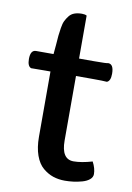

<svg xmlns="http://www.w3.org/2000/svg" viewBox="-82 -764 564 821"><g transform="rotate(10 199.5 -354.0)"><path d="M361.3 -97.7Q376 -69.8 376 -45.4Q376 -31.7 364 -21.7Q352.1 -11.7 333 -6.3Q314 -1 294.9 1.5Q275.9 3.9 257.8 3.9Q230.5 3.9 207 -3.9Q183.6 -11.7 162.4 -29.5Q141.1 -47.4 128.9 -81.3Q116.7 -115.2 116.7 -162.1V-445.3H95.7Q38.1 -445.3 32.7 -444.8Q16.6 -450.7 16.6 -482.4Q16.6 -521 41 -521H116.7Q118.7 -536.6 120.4 -561.8Q122.1 -586.9 123.5 -601.6Q125 -616.2 128.2 -636.2Q131.3 -656.2 137 -667.7Q142.6 -679.2 151.4 -690.4Q160.2 -701.7 174.1 -706.8Q188 -711.9 207 -711.9Q220.2 -711.9 227.5 -707.5V-521H292.5Q350.6 -521 353.5 -523.4Q377.9 -523.4 377.9 -481.4Q377.9 -449.7 361.8 -443.8Q345.7 -445.3 298.8 -445.3H227.5V-165Q227.5 -84 280.3 -84Q314.5 -84 361.3 -97.7Z"/></g></svg>

Font: Coustard
Style: Regular
Weight: 400
Foundry: vernon adams
Version: Version 1.000